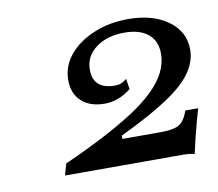

<svg xmlns="http://www.w3.org/2000/svg" viewBox="-50 -752 525 463"><g transform="rotate(-10 212.5 -521.0)"><path d="M391.9 -346.8Q386.3 -348.4 379 -349.2Q371.8 -350 364.5 -350H75L83.1 -378.2Q135.5 -401.6 178.2 -423.8Q221 -446 254 -467.3Q287.1 -488.7 309.3 -510.1Q331.5 -531.5 342.7 -553.6Q354 -575.8 354 -599.2Q354 -630.6 333.5 -647.6Q312.9 -664.5 275.8 -664.5Q233.1 -664.5 205.6 -644Q178.2 -623.4 178.2 -591.1Q178.2 -566.9 191.5 -554.8Q204.8 -542.7 231.5 -542.7Q241.1 -542.7 247.6 -545.6Q254 -548.4 260.5 -554L264.5 -528.2Q249.2 -516.1 233.1 -510.1Q216.9 -504 200 -504Q163.7 -504 143.1 -523Q122.6 -541.9 122.6 -575Q122.6 -608.9 144.8 -635.9Q166.9 -662.9 205.2 -679Q243.5 -695.2 289.5 -695.2Q350 -695.2 387.5 -668.1Q425 -641.1 425 -596.8Q425 -567.7 405.6 -540.3Q386.3 -512.9 342.7 -484.3Q299.2 -455.6 226.6 -421V-412.9H321.8Q350.8 -412.9 364.9 -420.6Q379 -428.2 387.9 -454H419.4Q416.1 -442.7 411.3 -425.4Q406.5 -408.1 401.6 -388.3Q396.8 -368.5 391.9 -346.8Z"/></g></svg>

Font: Playfair 9pt
Style: Italic
Weight: 400
Italic angle: -15.6°
Designer: Claus Eggers Sørensen
Foundry: Claus Eggers Sørensen
Version: Version 2.001;gftools[0.9.30]